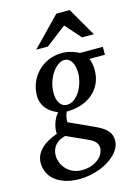

<svg xmlns="http://www.w3.org/2000/svg" viewBox="-170 -795 793 1099"><g transform="rotate(-15 227.0 -245.5)"><path d="M320.8 87.9Q320.8 69.8 310.1 54.7Q299.3 39.6 270 25.9L145 -30.8Q121.1 -24.9 105.2 -14.6Q89.4 -4.4 80.1 8.5Q70.8 21.5 66.9 36.1Q63 50.8 63 65.9Q63 83 70.3 103.5Q77.6 124 93 141.6Q108.4 159.2 131.8 171.1Q155.3 183.1 187 183.1Q223.1 183.1 248.5 172.9Q273.9 162.6 290 147.9Q306.2 133.3 313.5 116.9Q320.8 100.6 320.8 87.9ZM310.1 -358.9Q310.1 -377.4 306.6 -394.3Q303.2 -411.1 296.1 -424.1Q289.1 -437 278.1 -444.6Q267.1 -452.1 252 -452.1Q233.9 -452.1 214.8 -439Q195.8 -425.8 179.9 -402.8Q164.1 -379.9 154.1 -349.1Q144 -318.4 144 -283.2Q144 -265.1 147.9 -249.8Q151.9 -234.4 159.4 -223.4Q167 -212.4 177.5 -206.3Q188 -200.2 201.2 -200.2Q226.1 -200.2 246.3 -216.1Q266.6 -231.9 280.8 -255.9Q294.9 -279.8 302.5 -307.6Q310.1 -335.4 310.1 -358.9ZM393.1 -420.9Q397.5 -409.7 401.6 -392.1Q405.8 -374.5 405.8 -354Q405.8 -306.2 388.2 -270.5Q370.6 -234.9 340.8 -210.9Q311 -187 271.7 -175Q232.4 -163.1 189 -163.1Q185.5 -155.8 183.1 -147Q180.7 -138.2 179.2 -129.6Q177.7 -121.1 177.2 -114Q176.8 -106.9 178.2 -103L312 -42Q335 -31.7 353.8 -21.2Q372.6 -10.7 386 1.7Q399.4 14.2 406.7 30Q414.1 45.9 414.1 67.9Q414.1 89.4 404.1 109.6Q394 129.9 376.7 147.7Q359.4 165.5 335.2 180.7Q311 195.8 283 206.5Q254.9 217.3 223.9 223.1Q192.9 229 161.1 229Q111.8 229 75.7 216.8Q39.6 204.6 15.9 184.6Q-7.8 164.6 -19.3 138.2Q-30.8 111.8 -30.8 83Q-30.8 57.6 -20.3 36.1Q-9.8 14.6 8.3 -2.4Q26.4 -19.5 50.5 -32.7Q74.7 -45.9 102.1 -55.2Q99.6 -66.9 101.8 -82.8Q104 -98.6 109.1 -115Q114.3 -131.3 122.6 -146.5Q130.9 -161.6 141.1 -171.9Q121.1 -180.7 104 -192.1Q86.9 -203.6 74.5 -218.5Q62 -233.4 54.9 -252.7Q47.9 -272 47.9 -295.9Q47.9 -332.5 61.5 -367.9Q75.2 -403.3 101.3 -431.4Q127.4 -459.5 164.8 -476.8Q202.1 -494.1 250 -494.1Q268.1 -494.1 283.9 -491Q299.8 -487.8 312.7 -483.6Q325.7 -479.5 335.2 -475.1Q344.7 -470.7 349.1 -467.8H484.9V-420.9ZM384.3 -550.8 302.2 -643.1 182.1 -550.8H112.3L277.3 -720.2H356L454.1 -550.8Z"/></g></svg>

Font: Charis SIL Viet
Style: Italic
Weight: 400
Italic angle: -11°
Foundry: SIL International
Version: Version 5.000